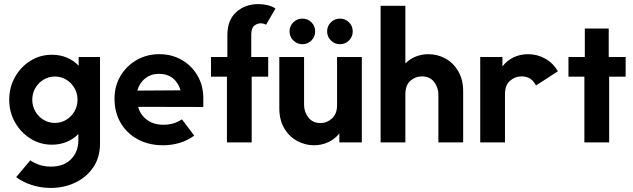

<svg xmlns="http://www.w3.org/2000/svg" viewBox="-20 -695 3090 937"><path d="M127.8 87.5Q136.8 93.8 146.5 98.6Q182.6 118.1 227.8 118.1Q291.7 118.1 327.1 81.6Q362.5 45.1 362.5 -11.8V-41Q338.9 -16.7 305.9 -2.8Q272.9 11.1 233.3 11.1Q175.7 11.1 128.5 -18.8Q81.2 -48.6 53.1 -98.3Q25 -147.9 25 -208.3Q25 -268.8 53.1 -318.8Q81.2 -368.8 128.5 -398.3Q175.7 -427.8 233.3 -427.8Q273.6 -427.8 306.9 -413.5Q340.3 -399.3 363.9 -374.3V-416.7H468.1V5.6Q468.1 73.6 434.7 122.2Q401.4 170.8 346.5 196.5Q291.7 222.2 227.8 222.2Q179.2 222.2 135.1 208Q91 193.8 59 169.4ZM247.9 -95.1Q278.5 -95.1 303.5 -110.4Q328.5 -125.7 343.4 -151.4Q358.3 -177.1 358.3 -208.3Q358.3 -239.6 343.4 -265.3Q328.5 -291 303.5 -306.2Q278.5 -321.5 247.9 -321.5Q217.4 -321.5 192.4 -306.2Q167.4 -291 152.4 -265.3Q137.5 -239.6 137.5 -208.3Q137.5 -177.1 152.4 -151.4Q167.4 -125.7 192.4 -110.4Q217.4 -95.1 247.9 -95.1Z M927.8 -33.3Q896.5 -9.7 857.3 2.1Q818.1 13.9 775.7 13.9Q705.6 13.9 652.1 -15.3Q598.6 -44.4 568.8 -95.5Q538.9 -146.5 538.9 -212.5Q538.9 -275.7 568.1 -324.7Q597.2 -373.6 646.9 -402.1Q696.5 -430.6 756.9 -430.6Q818.8 -430.6 867.4 -402.4Q916 -374.3 944.1 -325.7Q972.2 -277.1 972.2 -215.3V-172.9L654.2 -173.6Q663.9 -136.1 694.4 -112.5Q727.1 -86.1 778.5 -86.1Q818.1 -86.1 850 -102.1Q859.7 -106.9 868.1 -112.5Q868.1 -112.5 927.8 -33.3ZM861.1 -254.2Q850.7 -291.7 823.3 -313.2Q795.8 -334.7 755.6 -334.7Q717.4 -334.7 689.2 -312.8Q661.1 -291 650 -252.8Q650 -252.8 861.1 -254.2Z M1278.5 -574.3Q1266 -581.2 1252.1 -581.2Q1235.4 -581.2 1220.8 -569.4Q1206.2 -557.6 1206.2 -525.7V-416.7H1288.9V-320.8H1208.3V0H1087.5V-320.8H1009.7V-416.7H1089.6V-522.9Q1089.6 -597.2 1133 -636.1Q1176.4 -675 1240.3 -675Q1263.9 -675 1285.8 -669.8Q1307.6 -664.6 1324.3 -653.5Z M1512.5 13.9Q1468.7 13.9 1429.9 -7.3Q1391 -28.5 1367 -69.1Q1343.1 -109.7 1343.1 -167.4V-416.7H1463.9V-183.3Q1463.9 -148.6 1485.1 -121.5Q1506.2 -94.4 1544.4 -94.4Q1575.7 -94.4 1600.3 -117Q1625 -139.6 1625 -181.9V-416.7H1745.8V0H1636.1V-43.8Q1613.9 -16 1581.6 -1Q1549.3 13.9 1512.5 13.9ZM1455.6 -479.2Q1429.9 -479.2 1411.5 -497.6Q1393.1 -516 1393.1 -541.7Q1393.1 -568.1 1411.5 -586.1Q1429.9 -604.2 1455.6 -604.2Q1481.9 -604.2 1500 -586.1Q1518.1 -568.1 1518.1 -541.7Q1518.1 -516 1500 -497.6Q1481.9 -479.2 1455.6 -479.2ZM1638.9 -479.2Q1613.2 -479.2 1594.8 -497.6Q1576.4 -516 1576.4 -541.7Q1576.4 -568.1 1594.8 -586.1Q1613.2 -604.2 1638.9 -604.2Q1665.3 -604.2 1683.3 -586.1Q1701.4 -568.1 1701.4 -541.7Q1701.4 -516 1683.3 -497.6Q1665.3 -479.2 1638.9 -479.2Z M1837.5 0V-666.7H1958.3V-385.4Q1980.6 -407.6 2009.4 -419.1Q2038.2 -430.6 2070.8 -430.6Q2115.3 -430.6 2153.8 -409.4Q2192.4 -388.2 2216.3 -347.6Q2240.3 -306.9 2240.3 -249.3V0H2119.4V-233.3Q2119.4 -268.1 2098.6 -295.1Q2077.8 -322.2 2038.9 -322.2Q2007.6 -322.2 1983 -301Q1958.3 -279.9 1958.3 -234.7V0Z M2595.8 -277.8Q2591 -286.8 2584.7 -295.1Q2563.9 -322.2 2525 -322.2Q2493.8 -322.2 2469.1 -301Q2444.4 -279.9 2444.4 -234.7V0H2323.6V-416.7H2431.9V-370.8Q2454.2 -400 2486.8 -415.3Q2519.4 -430.6 2556.9 -430.6Q2601.4 -430.6 2639.9 -409.4Q2678.5 -388.2 2702.8 -347.2Q2702.8 -347.2 2595.8 -277.8Z M2831.9 0V-320.8H2754.2V-416.7H2834V-555.6H2950.7V-416.7H3033.3V-320.8H2952.8V0Z"/></svg>

Font: co2trust
Style: Bold
Weight: 700
Designer: Kristian Moeller
Foundry: Dicotype
Version: Version 1.000